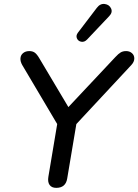

<svg xmlns="http://www.w3.org/2000/svg" viewBox="-20 -933 692 961"><path d="M222.2 -48.7 272.2 -347.5 282.5 -284.7 91.1 -607.9Q81.1 -625.7 82.4 -641.6Q83.6 -657.6 95.8 -667.4Q108 -677.3 126.7 -677.3Q143.5 -677.3 154.2 -669.4Q165 -661.5 176.9 -641.2L331.4 -381.7H307.9L557.7 -647.7Q573.1 -664.4 584.3 -670.8Q595.6 -677.3 611.4 -677.3Q629 -677.3 640.8 -666.6Q652.5 -656 652.2 -639.7Q651.9 -623.4 637.7 -607.9L336.7 -284.7L368.1 -347.5L316.5 -40.3Q309.1 7.3 261.5 7.3Q238.4 7.3 228 -7.7Q217.7 -22.7 222.2 -48.7ZM369.5 -768.8 464.6 -893.7Q481.5 -916.1 504.4 -913Q527.3 -909.8 536 -890.5Q544.8 -871.2 526.7 -852.3L415.6 -734.9Q402.3 -721.2 386.7 -724.1Q371.1 -727 365.1 -740.8Q359.1 -754.5 369.5 -768.8Z"/></svg>

Font: SN Pro Thin
Style: Italic
Weight: 200
Italic angle: -9°
Designer: Tobias Whetton
Foundry: Supernotes
Version: Version 1.003;Glyphs 3.3 (3324)